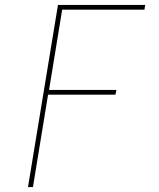

<svg xmlns="http://www.w3.org/2000/svg" viewBox="-20 -755 640 775"><path d="M93 0 214 -735H566L563 -716H231L178 -392H450L446 -373H174L113 0Z"/></svg>

Font: Iosevka Aile Thin
Style: Italic
Weight: 100
Italic angle: -9°
Designer: Belleve Invis
Foundry: Belleve Invis
Version: Version 31.1.0; ttfautohint (v1.8.4)